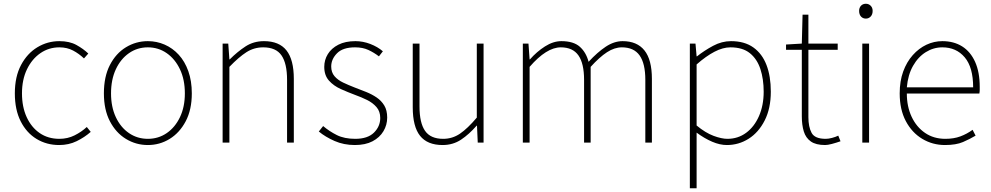

<svg xmlns="http://www.w3.org/2000/svg" viewBox="-20 -759 5277 1022"><path d="M295 13Q228 13 174.5 -19.5Q121 -52 90 -113.5Q59 -175 59 -262Q59 -351 92 -413Q125 -475 179 -507.5Q233 -540 296 -540Q350 -540 387 -519.5Q424 -499 450 -474L427 -448Q401 -473 369 -490Q337 -507 296 -507Q240 -507 195 -476Q150 -445 123.5 -390Q97 -335 97 -262Q97 -190 122 -135.5Q147 -81 191.5 -50.5Q236 -20 296 -20Q340 -20 377 -38.5Q414 -57 442 -83L463 -57Q430 -28 388 -7.5Q346 13 295 13Z M767 13Q704 13 650.5 -19.5Q597 -52 565 -113.5Q533 -175 533 -262Q533 -351 565 -413Q597 -475 650.5 -507.5Q704 -540 767 -540Q814 -540 856.5 -521.5Q899 -503 931.5 -467.5Q964 -432 982.5 -380Q1001 -328 1001 -262Q1001 -175 968.5 -113.5Q936 -52 883 -19.5Q830 13 767 13ZM767 -20Q823 -20 867.5 -50.5Q912 -81 938 -135.5Q964 -190 964 -262Q964 -335 938 -390Q912 -445 867.5 -476Q823 -507 767 -507Q711 -507 666.5 -476Q622 -445 596.5 -390Q571 -335 571 -262Q571 -190 596.5 -135.5Q622 -81 666.5 -50.5Q711 -20 767 -20Z M1165 0V-527H1195L1201 -443H1203Q1244 -484 1287 -512Q1330 -540 1385 -540Q1466 -540 1505 -490.5Q1544 -441 1544 -339V0H1508V-334Q1508 -421 1478.5 -464Q1449 -507 1381 -507Q1332 -507 1291.5 -481Q1251 -455 1201 -403V0Z M1869 13Q1810 13 1761 -8.5Q1712 -30 1677 -59L1700 -88Q1733 -60 1773 -40Q1813 -20 1871 -20Q1937 -20 1970.5 -53Q2004 -86 2004 -131Q2004 -166 1984 -189Q1964 -212 1933.5 -227Q1903 -242 1872 -253Q1832 -268 1794 -285Q1756 -302 1731 -330Q1706 -358 1706 -403Q1706 -440 1725 -471Q1744 -502 1781 -521Q1818 -540 1872 -540Q1912 -540 1951 -525Q1990 -510 2018 -486L1997 -459Q1971 -479 1941 -493Q1911 -507 1870 -507Q1805 -507 1774 -475.5Q1743 -444 1743 -405Q1743 -374 1760.5 -353.5Q1778 -333 1806.5 -319.5Q1835 -306 1866 -294Q1898 -282 1929 -269.5Q1960 -257 1985 -240Q2010 -223 2025.5 -197.5Q2041 -172 2041 -133Q2041 -94 2021 -60.5Q2001 -27 1963 -7Q1925 13 1869 13Z M2336 13Q2255 13 2216 -36Q2177 -85 2177 -188V-527H2213V-192Q2213 -105 2242.5 -62.5Q2272 -20 2339 -20Q2388 -20 2428.5 -47.5Q2469 -75 2518 -133V-527H2554V0H2523L2519 -90H2517Q2477 -44 2434 -15.5Q2391 13 2336 13Z M2763 0V-527H2793L2799 -443H2801Q2837 -484 2881 -512Q2925 -540 2968 -540Q3033 -540 3066.5 -510Q3100 -480 3113 -430Q3160 -481 3204.5 -510.5Q3249 -540 3294 -540Q3371 -540 3410.5 -490.5Q3450 -441 3450 -339V0H3415V-334Q3415 -421 3384.5 -464Q3354 -507 3290 -507Q3251 -507 3211 -481Q3171 -455 3124 -403V0H3089V-334Q3089 -421 3059 -464Q3029 -507 2965 -507Q2927 -507 2885.5 -481Q2844 -455 2799 -403V0Z M3652 243V-527H3682L3688 -459H3690Q3729 -490 3775.5 -515Q3822 -540 3871 -540Q3943 -540 3990 -506.5Q4037 -473 4060 -413Q4083 -353 4083 -271Q4083 -182 4050.5 -118Q4018 -54 3965 -20.5Q3912 13 3849 13Q3812 13 3771 -4.5Q3730 -22 3688 -53V46V243ZM3852 -20Q3908 -20 3951.5 -52Q3995 -84 4020 -141Q4045 -198 4045 -271Q4045 -338 4027.5 -391.5Q4010 -445 3971.5 -476Q3933 -507 3868 -507Q3828 -507 3783 -483.5Q3738 -460 3688 -416V-91Q3735 -52 3778 -36Q3821 -20 3852 -20Z M4372 13Q4323 13 4296 -6Q4269 -25 4258.5 -59.5Q4248 -94 4248 -140V-494H4164V-522L4248 -527L4252 -681H4283V-527H4439V-494H4283V-135Q4283 -84 4300 -52Q4317 -20 4375 -20Q4390 -20 4409 -25Q4428 -30 4442 -37L4454 -7Q4431 1 4408.5 7Q4386 13 4372 13Z M4570 0V-527H4606V0ZM4589 -660Q4573 -660 4563 -671Q4553 -682 4553 -701Q4553 -718 4563 -728.5Q4573 -739 4589 -739Q4604 -739 4614.5 -728.5Q4625 -718 4625 -701Q4625 -682 4614.5 -671Q4604 -660 4589 -660Z M5010 13Q4944 13 4889 -20Q4834 -53 4801.5 -114.5Q4769 -176 4769 -262Q4769 -327 4787.5 -378Q4806 -429 4838.5 -465.5Q4871 -502 4911.5 -521Q4952 -540 4996 -540Q5057 -540 5101.5 -512Q5146 -484 5170.5 -429.5Q5195 -375 5195 -297Q5195 -289 5195 -280.5Q5195 -272 5193 -261H4807Q4807 -192 4832.5 -137.5Q4858 -83 4904 -51.5Q4950 -20 5012 -20Q5057 -20 5092 -33Q5127 -46 5157 -68L5173 -37Q5143 -19 5106 -3Q5069 13 5010 13ZM4807 -294H5160Q5160 -401 5115 -454Q5070 -507 4996 -507Q4949 -507 4908 -481.5Q4867 -456 4840 -408.5Q4813 -361 4807 -294Z"/></svg>

Font: Noto Sans HK Thin Thin
Style: Regular
Weight: 250
Version: Version 2.004-H2;hotconv 1.0.118;makeotfexe 2.5.65603